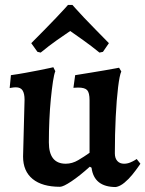

<svg xmlns="http://www.w3.org/2000/svg" viewBox="-20 -742 586 774"><path d="M79 -340Q79 -365 71 -377.5Q63 -390 44 -390Q36 -390 27.5 -388.5Q19 -387 19 -387L24 -439Q53 -443 83 -448.5Q113 -454 138.5 -459Q164 -464 179.5 -467.5Q195 -471 195 -471L203 -455Q198 -443 193.5 -413.5Q189 -384 185 -343.5Q181 -303 179 -258Q177 -213 177 -168Q177 -82 245 -82Q271 -82 295.5 -96.5Q320 -111 341 -126V-338Q341 -368 331.5 -378.5Q322 -389 295 -389Q292 -389 284.5 -388.5Q277 -388 276 -388L283 -439Q314 -444 345 -449Q376 -454 402 -458.5Q428 -463 444 -466Q460 -469 460 -469L469 -454Q462 -439 456 -390Q450 -341 446.5 -271Q443 -201 443 -124Q443 -104 453 -93Q463 -82 480 -82Q493 -82 505 -87Q517 -92 524 -96.5Q531 -101 531 -101L546 -82Q546 -82 537 -69Q528 -56 513.5 -38Q499 -20 481.5 -5.5Q464 9 447 12Q359 12 349 -66L342 -70Q301 -33 268 -11Q235 11 222 11Q150 11 111.5 -20.5Q73 -52 73 -111ZM144 -530 131 -533 106 -568Q132 -594 158 -620.5Q184 -647 206 -670Q228 -693 241 -707.5Q254 -722 254 -722H272Q272 -722 285 -707.5Q298 -693 319.5 -670Q341 -647 367.5 -620.5Q394 -594 419 -568L395 -533L381 -530Q348 -557 315.5 -580Q283 -603 263 -617Q242 -603 210 -580.5Q178 -558 144 -530Z"/></svg>

Font: Alegreya SemiBold
Style: Regular
Weight: 600
Designer: Juan Pablo del Peral
Foundry: Huerta Tipografica
Version: Version 2.009